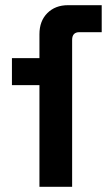

<svg xmlns="http://www.w3.org/2000/svg" viewBox="-20 -720 412 740"><path d="M132 0V-392H26V-496H132V-588Q132 -639 162.5 -669.5Q193 -700 242 -700H372V-596H286Q258 -596 258 -566V0Z"/></svg>

Font: Space Grotesk
Style: Bold
Weight: 700
Designer: Florian Karsten
Foundry: Florian Karsten
Version: Version 2.000